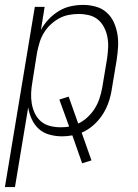

<svg xmlns="http://www.w3.org/2000/svg" viewBox="-43 -548 563 783"><path d="M-23 215 99 -520H139L124 -426Q136 -449 155 -469Q174 -489 197 -503Q220 -517 245.5 -522.5Q271 -528 296 -528Q322 -528 347.5 -521Q373 -514 391.5 -497.5Q410 -481 420.5 -458.5Q431 -436 435.5 -410.5Q440 -385 438.5 -358Q437 -331 433 -305L413 -185Q409 -158 400 -131.5Q391 -105 375.5 -81Q360 -57 338 -37.5Q316 -18 290 -7L330 106L292 118L252 4Q241 6 231 7Q221 8 210 8Q184 8 158.5 1Q133 -6 115 -22.5Q97 -39 86.5 -62Q76 -85 72 -110L18 215ZM203 -29Q212 -29 221 -29.5Q230 -30 239 -32L199 -142L237 -154L276 -44Q297 -54 314.5 -70.5Q332 -87 344 -106.5Q356 -126 363 -147.5Q370 -169 374 -191L394 -311Q397 -333 398 -354.5Q399 -376 395 -397Q391 -418 381.5 -436.5Q372 -455 356.5 -468Q341 -481 320 -486Q299 -491 277 -491Q257 -491 236.5 -487Q216 -483 197 -472.5Q178 -462 162 -446.5Q146 -431 135 -412.5Q124 -394 118 -373.5Q112 -353 108 -333L89 -213Q85 -191 84 -169Q83 -147 86.5 -126Q90 -105 99 -86Q108 -67 123.5 -53.5Q139 -40 160 -34.5Q181 -29 203 -29Z"/></svg>

Font: Iosevka SS04 XLt Obl
Style: Regular
Weight: 200
Italic angle: -9°
Monospace: yes
Designer: Belleve Invis
Foundry: Belleve Invis
Version: Version 19.0.0; ttfautohint (v1.8.4)